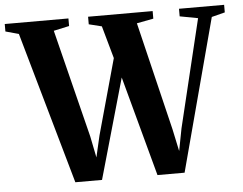

<svg xmlns="http://www.w3.org/2000/svg" viewBox="-74 -807 1103 871"><g transform="rotate(-5 477.5 -371.5)"><path d="M-22 -709V-743H268V-708.5L197 -693L320 -201L339.5 -104L362 -201.5L457.5 -546L416 -694L357.5 -708.5V-743H651.5V-708.5L575.5 -694L694.5 -201L716 -100L735.5 -201.5L854 -693L771.5 -708.5V-743H977V-708.5L916.5 -693L732 0H608.5L485.5 -455L356 0H234.5L38 -692.5Z"/></g></svg>

Font: Merriweather 96pt
Style: Bold
Weight: 700
Version: Version 2.100